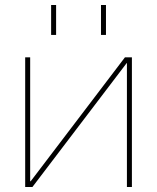

<svg xmlns="http://www.w3.org/2000/svg" viewBox="-20 -750 630 770"><path d="M101 -520V-23H103L481 -520H509V0H489V-497H488L110 0H81V-520ZM385 -610V-730H405V-610ZM185 -610V-730H205V-610Z"/></svg>

Font: Mplus 1p Thin
Style: Regular
Weight: 250
Version: Version 1.061